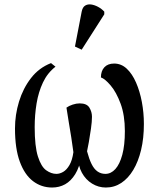

<svg xmlns="http://www.w3.org/2000/svg" viewBox="-20 -828 710 858"><path d="M213 10Q165 10 127.5 -18.5Q90 -47 68.5 -105.5Q47 -164 47 -254Q47 -315 65 -374Q83 -433 118.5 -479Q154 -525 208 -546L228 -530Q192 -502 172 -459.5Q152 -417 143.5 -366Q135 -315 135 -260Q135 -174 149.5 -128.5Q164 -83 186.5 -67Q209 -51 232 -51Q247 -51 262.5 -60Q278 -69 290.5 -90.5Q303 -112 308 -148Q304 -179 298.5 -214Q293 -249 287 -284Q281 -319 277 -347Q288 -355 304.5 -360.5Q321 -366 336 -366Q368 -366 379.5 -347Q391 -328 391 -306Q391 -285 386.5 -253Q382 -221 377 -193Q372 -165 369 -152Q378 -118 389 -95.5Q400 -73 415.5 -62Q431 -51 451 -51Q476 -51 495.5 -72.5Q515 -94 526.5 -136.5Q538 -179 538 -242Q538 -313 519 -364.5Q500 -416 474.5 -446Q449 -476 431 -482Q431 -511 446.5 -527.5Q462 -544 490 -544Q522 -544 546.5 -521Q571 -498 588 -459Q605 -420 614 -372Q623 -324 623 -274Q623 -210 610.5 -158Q598 -106 575.5 -68.5Q553 -31 522 -10.5Q491 10 453 10Q420 10 391.5 -7.5Q363 -25 346 -56Q329 -87 329 -127H343Q335 -80 316 -49.5Q297 -19 271 -4.5Q245 10 213 10ZM345 -606 315 -620 345 -776Q349 -796 360.5 -803Q372 -810 387 -808Q402 -806 418 -797.5Q434 -789 446 -776V-764Z"/></svg>

Font: Noto Serif ExtraCondensed
Style: Regular
Weight: 400
Width: 2
Designer: Monotype Design Team
Foundry: Monotype Imaging Inc.
Version: Version 2.013